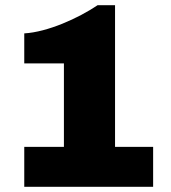

<svg xmlns="http://www.w3.org/2000/svg" viewBox="-20 -716 655 736"><path d="M421 -696H354C280 -646 162 -593 73 -588V-473H225V-153H73V0H567V-153H421Z"/></svg>

Font: Chivo Light
Style: Bold
Weight: 900
Designer: Hector Gatti
Foundry: Omnibus-Type
Version: Version 1.003;PS 001.003;hotconv 1.0.70;makeotf.lib2.5.58329